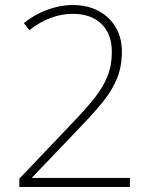

<svg xmlns="http://www.w3.org/2000/svg" viewBox="-20 -744 610 764"><path d="M57 0V-33L273 -260Q323 -312 356.5 -354.5Q390 -397 407.5 -440Q425 -483 425 -537Q425 -609 383.5 -649Q342 -689 269 -689Q225 -689 181 -672.5Q137 -656 97 -624L75 -652Q106 -677 138.5 -692.5Q171 -708 204.5 -716Q238 -724 269 -724Q328 -724 372 -700.5Q416 -677 440.5 -635.5Q465 -594 465 -538Q465 -479 445.5 -431.5Q426 -384 390 -339.5Q354 -295 304 -243L108 -38V-36H497V0Z"/></svg>

Font: Noto Sans Symbols ExtraLight
Style: Regular
Weight: 250
Version: Version 2.002